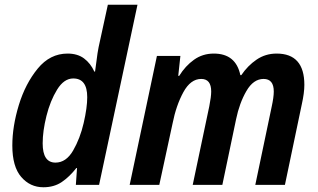

<svg xmlns="http://www.w3.org/2000/svg" viewBox="-20 -780 1342 810"><path d="M160 -175Q160 -227 176 -291Q192 -355 221 -402Q250 -449 289 -449Q348 -449 348 -370Q348 -326 333 -261Q318 -196 288.5 -145Q259 -94 214 -94Q160 -94 160 -175ZM302 -71H305L300 0H398L560 -760H435L396 -581Q391 -556 387.5 -526Q384 -496 381 -478H378Q362 -513 334.5 -533.5Q307 -554 265 -554Q191 -554 139 -490.5Q87 -427 59.5 -337Q32 -247 32 -166Q32 -77 69.5 -33.5Q107 10 163 10Q208 10 240.5 -12Q273 -34 302 -71Z M652 0 708 -259Q723 -335 753.5 -391Q784 -447 829 -447Q871 -447 871 -394Q871 -372 863 -332L793 0H918L976 -277Q990 -345 1019.5 -396Q1049 -447 1092 -447Q1135 -447 1135 -394Q1135 -370 1126 -329L1057 0H1182L1253 -339Q1264 -388 1264 -422Q1264 -554 1147 -554Q1100 -554 1062.5 -528.5Q1025 -503 998 -463H994Q975 -554 882 -554Q835 -554 798.5 -528Q762 -502 736 -460H732L741 -544H642L527 0Z"/></svg>

Font: Noto Sans UI SemiCondensed
Style: Bold Italic
Weight: 700
Width: 4
Designer: Monotype Design Team
Foundry: Monotype Imaging Inc.
Version: 1.001